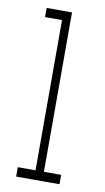

<svg xmlns="http://www.w3.org/2000/svg" viewBox="-79 -705 408 745"><g transform="rotate(10 125.0 -332.5)"><path d="M40 0V-37H110V-629H43V-665H143V-37H211V0Z"/></g></svg>

Font: Inconsolata UltraCondensed Light
Style: Regular
Weight: 300
Width: 1
Monospace: yes
Designer: Raph Levien, Cyreal, Brenton Simpson
Foundry: Raph Levien, Cyreal, Google
Version: Version 3.001; ttfautohint (v1.8.2.53-6de2)